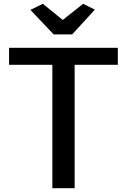

<svg xmlns="http://www.w3.org/2000/svg" viewBox="-20 -996 672 1016"><path d="M257 0V-653H28V-743H603.5V-653H375V0ZM264 -814 141 -943.5 206.5 -976 312 -890.5 420 -976 482 -945 362 -814Z"/></svg>

Font: Koeln Type Sans
Style: Regular
Weight: 400
Designer: Eben Sorkin
Foundry: Eben Sorkin
Version: Version 2.001